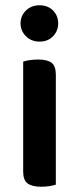

<svg xmlns="http://www.w3.org/2000/svg" viewBox="-20 -703 301 729"><path d="M58 -614Q58 -643 78.5 -663Q99 -683 130 -683Q162 -683 181.5 -663Q201 -643 201 -614Q201 -586 181.5 -565.5Q162 -545 130 -545Q99 -545 78.5 -565.5Q58 -586 58 -614ZM192 -2Q184 1 169 3.5Q154 6 136 6Q102 6 85 -6.5Q68 -19 68 -51V-469Q76 -472 91.5 -474.5Q107 -477 125 -477Q160 -477 176 -464.5Q192 -452 192 -419Z"/></svg>

Font: Baloo Bhaijaan 2 SemiBold
Style: Regular
Weight: 600
Designer: Sanskriti Dholi, Noopur Datye and Ek Type
Foundry: Ek Type
Version: Version 1.700